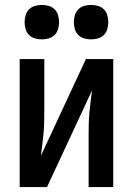

<svg xmlns="http://www.w3.org/2000/svg" viewBox="-20 -760 540 780"><path d="M60 0V-520H160V-312Q160 -289 159.5 -265.5Q159 -242 157 -219Q155 -196 152 -173Q149 -150 146 -127L329 -520H440V0H340V-208Q340 -231 340.5 -254.5Q341 -278 343 -301Q345 -324 348 -347Q351 -370 354 -393L171 0ZM350 -600Q336 -600 322 -604Q308 -608 298 -618Q288 -628 284 -642Q280 -656 280 -670Q280 -684 284 -698Q288 -712 298 -722Q308 -732 322 -736Q336 -740 350 -740Q364 -740 378 -736Q392 -732 402 -722Q412 -712 416 -698Q420 -684 420 -670Q420 -656 416 -642Q412 -628 402 -618Q392 -608 378 -604Q364 -600 350 -600ZM150 -600Q136 -600 122 -604Q108 -608 98 -618Q88 -628 84 -642Q80 -656 80 -670Q80 -684 84 -698Q88 -712 98 -722Q108 -732 122 -736Q136 -740 150 -740Q164 -740 178 -736Q192 -732 202 -722Q212 -712 216 -698Q220 -684 220 -670Q220 -656 216 -642Q212 -628 202 -618Q192 -608 178 -604Q164 -600 150 -600Z"/></svg>

Font: Iosevka Term Curly Semibold
Style: Regular
Weight: 600
Designer: Belleve Invis
Foundry: Belleve Invis
Version: Version 32.3.0